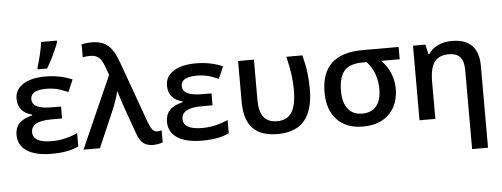

<svg xmlns="http://www.w3.org/2000/svg" viewBox="-60 -973 3620 1385"><g transform="rotate(-5 1749.5 -280.5)"><path d="M41 0ZM378.9 -324.2V-237.8H301.8Q225.6 -237.8 190.2 -217.5Q154.8 -197.3 154.8 -157.2Q154.8 -81.1 292 -81.1Q386.2 -81.1 478 -123V-26.9Q403.8 9.8 284.2 9.8Q166 9.8 103.5 -31.5Q41 -72.8 41 -147.9Q41 -199.2 71 -231.2Q101.1 -263.2 166 -278.8V-284.2Q64 -310.5 64 -408.2Q64 -474.6 123.3 -512.2Q182.6 -549.8 284.2 -549.8Q391.6 -549.8 479 -511.2L440.9 -423.8Q386.7 -447.3 353.3 -454.1Q319.8 -460.9 285.2 -460.9Q169.9 -460.9 169.9 -396Q169.9 -358.9 205.3 -341.6Q240.7 -324.2 314.9 -324.2ZM234.4 -620.1Q247.6 -660.2 259.8 -712.2Q272 -764.2 276.4 -800.8H390.6V-789.1Q378.9 -754.4 354 -702.1Q329.1 -649.9 302.7 -606H234.4Z M513.2 0 744.1 -521 722.2 -583Q704.1 -631.3 681.4 -650.6Q658.7 -669.9 619.1 -669.9Q591.8 -669.9 565.9 -664.1V-757.8Q599.1 -766.1 639.2 -766.1Q689.5 -766.1 723.9 -750.2Q758.3 -734.4 783 -700.7Q807.6 -667 834 -595.2L991.2 -159.2Q1005.4 -121.1 1020 -103Q1034.7 -85 1055.2 -85Q1064 -85 1086.9 -89.8V-2.9Q1074.2 2.9 1054.2 6.3Q1034.2 9.8 1017.1 9.8Q973.1 9.8 946.3 -11.5Q919.4 -32.7 901.4 -84Q831.5 -278.3 815.4 -327.1Q799.3 -376 794.9 -397H792Q774.9 -331.1 745.1 -261.2L632.3 0Z M1468.3 -324.2V-237.8H1391.1Q1314.9 -237.8 1279.5 -217.5Q1244.1 -197.3 1244.1 -157.2Q1244.1 -81.1 1381.3 -81.1Q1475.6 -81.1 1567.4 -123V-26.9Q1493.2 9.8 1373.5 9.8Q1255.4 9.8 1192.9 -31.5Q1130.4 -72.8 1130.4 -147.9Q1130.4 -199.2 1160.4 -231.2Q1190.4 -263.2 1255.4 -278.8V-284.2Q1153.3 -310.5 1153.3 -408.2Q1153.3 -474.6 1212.6 -512.2Q1272 -549.8 1373.5 -549.8Q1481 -549.8 1568.4 -511.2L1530.3 -423.8Q1476.1 -447.3 1442.6 -454.1Q1409.2 -460.9 1374.5 -460.9Q1259.3 -460.9 1259.3 -396Q1259.3 -358.9 1294.7 -341.6Q1330.1 -324.2 1404.3 -324.2Z M1917.5 9.8Q1798.8 9.8 1739.3 -52.2Q1679.7 -114.3 1679.7 -245.1V-540H1794.4V-245.1Q1794.4 -165.5 1825.2 -124.3Q1856 -83 1923.3 -83Q1995.6 -83 2029.1 -135Q2062.5 -187 2062.5 -297.9Q2062.5 -351.1 2055.7 -404.5Q2048.8 -458 2029.3 -540H2145.5Q2164.6 -465.8 2171.1 -409.4Q2177.7 -353 2177.7 -293.9Q2177.7 -141.1 2113.5 -65.7Q2049.3 9.8 1917.5 9.8Z M2795.4 -240.2Q2795.4 -166 2764.2 -108.9Q2732.9 -51.8 2674.8 -21Q2616.7 9.8 2537.6 9.8Q2417.5 9.8 2349.4 -61.3Q2281.2 -132.3 2281.2 -259.8Q2281.2 -540 2580.6 -540H2842.3V-451.2H2708.5Q2795.4 -361.8 2795.4 -240.2ZM2400.4 -259.8Q2400.4 -174.8 2436.3 -129.4Q2472.2 -84 2539.6 -84Q2605.5 -84 2641.4 -126.2Q2677.2 -168.5 2677.2 -249Q2677.2 -367.7 2603.5 -451.2H2575.7Q2481 -451.2 2440.7 -405.8Q2400.4 -360.4 2400.4 -259.8Z M3421.4 240.2H3306.2V-332Q3306.2 -396.5 3279.8 -426.3Q3253.4 -456.1 3198.2 -456.1Q3126.5 -456.1 3093.8 -411.9Q3061 -367.7 3061 -269V0H2946.3V-540H3036.1L3052.2 -469.2H3058.1Q3082.5 -507.8 3127.4 -528.8Q3172.4 -549.8 3227.1 -549.8Q3421.4 -549.8 3421.4 -352.1Z"/></g></svg>

Font: Open Sans Semibold
Style: Regular
Weight: 600
Foundry: Ascender Corporation
Version: Version 1.10; ttfautohint (v1.5.65-e2d9)